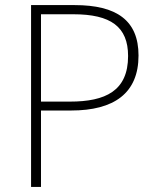

<svg xmlns="http://www.w3.org/2000/svg" viewBox="-20 -734 620 754"><path d="M273 -714H102V0H141V-300H259C428 -300 524 -368 524 -516C524 -654 438 -714 273 -714ZM268 -678C415 -678 483 -629 483 -514C483 -377 394 -335 255 -335H141V-678Z"/></svg>

Font: Noto Sans Canadian Aboriginal ExtraLight
Style: Regular
Weight: 200
Designer: Monotype Design Team, Typotheque's Kevin King
Foundry: Monotype Imaging Inc.
Version: Version 2.004